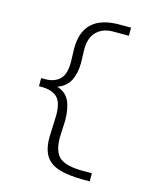

<svg xmlns="http://www.w3.org/2000/svg" viewBox="-118 -783 786 960"><g transform="rotate(15 275.0 -303.0)"><path d="M408 95Q329 95 279 79.5Q229 64 207 25.5Q185 -13 188 -80L192 -180Q192 -250 164 -274.5Q136 -299 84 -299H71V-341H92Q139 -341 166.5 -367Q194 -393 194 -455L192 -527Q192 -701 380 -701H440V-659H359Q305 -659 273.5 -627.5Q242 -596 242 -538L244 -468Q244 -413 225 -375Q206 -337 160 -320Q205 -307 223.5 -268Q242 -229 242 -165L238 -81Q238 -2 273.5 25.5Q309 53 392 53H439V95Z"/></g></svg>

Font: Inconsolata SemiExpanded Light
Style: Regular
Weight: 300
Width: 6
Monospace: yes
Designer: Raph Levien, Cyreal, Brenton Simpson
Foundry: Raph Levien, Cyreal, Google
Version: Version 3.001; ttfautohint (v1.8.2.53-6de2)